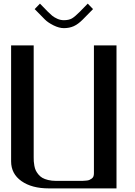

<svg xmlns="http://www.w3.org/2000/svg" viewBox="-20 -1043 748 1063"><path d="M495.1 -992.7 437.5 -934.1Q412.1 -908.7 387.9 -897.9Q363.8 -887.2 333.5 -887.2Q307.6 -887.2 276.9 -902.3Q246.1 -917.5 228.5 -935.1L171.9 -992.7L201.2 -1022.9L245.1 -978Q258.3 -964.8 268.8 -956.1Q279.3 -947.3 297.1 -939.2Q314.9 -931.2 333.5 -931.2Q360.8 -931.2 377.7 -940.7Q394.5 -950.2 421.9 -978L465.8 -1022.9ZM625 -791.5V0H250Q156.2 0 98.9 -40.3Q41.5 -80.6 41.5 -149.9V-791.5H166.5V-172.9Q166.5 -159.7 167 -149.9Q167.5 -140.1 170.2 -125.5Q172.9 -110.8 177.7 -100.3Q182.6 -89.8 191.9 -78.1Q201.2 -66.4 213.9 -58.8Q226.6 -51.3 246.6 -46.4Q266.6 -41.5 291.5 -41.5H416.5Q430.7 -41.5 437.7 -41.7Q444.8 -42 456.5 -43Q468.3 -43.9 474.4 -46.6Q480.5 -49.3 487.3 -54Q494.1 -58.6 497.1 -65.9Q500 -73.2 500 -83.5V-791.5Z"/></svg>

Font: Gputeks
Style: Bold
Weight: 600
Width: 8
Version: Version 0.9